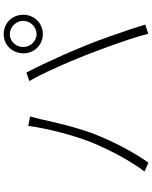

<svg xmlns="http://www.w3.org/2000/svg" viewBox="88 -918 824 1040"><g transform="rotate(-90 500.0 -398.0)"><path d="M940 -684C940 -744 895 -790 835 -790C780 -790 737 -749 732 -694L731 -686V-684C731 -625 776 -578 835 -578C895 -578 940 -625 940 -684ZM765 -684C765 -723 796 -757 835 -757C874 -757 907 -723 907 -684C907 -645 874 -612 835 -612C800 -612 771 -640 766 -674V-683L765 -684ZM731 -685V-686V-689C732 -691 732 -692 732 -694ZM887 -23C873 -69 852 -134 828 -200L825 -210C806 -262 787 -315 768 -359C758 -384 747 -409 737 -434L732 -444C732 -446 731 -448 730 -449L726 -459L721 -470C687 -546 652 -620 627 -667L581 -651C603 -614 628 -563 652 -508L657 -498C657 -497 658 -495 659 -493L663 -484C665 -479 668 -474 670 -469L674 -459C676 -454 678 -449 680 -444L685 -434C698 -403 710 -372 722 -344C735 -310 749 -273 763 -235L767 -225L770 -215C772 -210 774 -205 776 -200L779 -190C803 -124 824 -58 837 -7L887 -23ZM283 -272C329 -380 362 -535 375 -592C380 -612 384 -628 389 -647L338 -657C324 -549 283 -393 240 -293C205 -213 154 -111 91 -27L139 -6C198 -90 246 -184 283 -272Z"/></g></svg>

Font: Glow Sans SC Normal Light
Style: Regular
Weight: 300
Designer: Ryoko NISHIZUKA (kana, bopomofo & ideographs); Paul D. Hunt (Latin, Greek & Cyrillic); Sandoll Communications, Soo-young
Version: Version 0.93